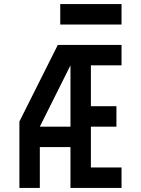

<svg xmlns="http://www.w3.org/2000/svg" viewBox="-20 -920 690 940"><path d="M75 -325 263 -700H575V-600H425V-400H550V-300H425V-100H575V0H325V-200H175V0H75ZM325 -300V-600L175 -300ZM275 -900H575V-800H275Z"/></svg>

Font: Monoikos Medium
Style: Regular
Weight: 500
Designer: Brian Krent
Version: Version 0.088